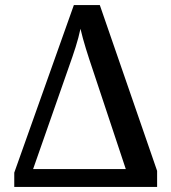

<svg xmlns="http://www.w3.org/2000/svg" viewBox="-20 -734 673 754"><path d="M36 0H597V-63L372 -714H270L36 -56ZM110 -70 249 -467C271 -529 286 -573 296 -621C307 -573 325 -517 345 -458L474 -70Z"/></svg>

Font: Noto Serif Thai Medium
Style: Regular
Weight: 500
Designer: Monotype Design Team
Foundry: Monotype Imaging Inc.
Version: Version 1.901;PS 001.901;hotconv 1.0.88;makeotf.lib2.5.64775